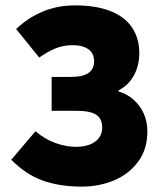

<svg xmlns="http://www.w3.org/2000/svg" viewBox="-20 -682 598 714"><path d="M284 12Q202 12 139 -10.5Q76 -33 22 -88L112 -194Q147 -164 186.5 -150Q226 -136 262 -136Q292 -136 314 -144.5Q336 -153 348 -169Q360 -185 360 -208Q360 -241 337.5 -255.5Q315 -270 264 -270H172V-396H244Q289 -396 309.5 -411Q330 -426 330 -454Q330 -484 308.5 -499Q287 -514 252 -514Q216 -514 187.5 -502.5Q159 -491 126 -468L40 -574Q84 -616 139 -639Q194 -662 258 -662Q338 -662 391.5 -640.5Q445 -619 471.5 -579Q498 -539 498 -484Q498 -439 478.5 -402.5Q459 -366 421 -346V-342Q452 -333 476 -312Q500 -291 514 -261Q528 -231 528 -194Q528 -127 494 -81Q460 -35 404.5 -11.5Q349 12 284 12Z"/></svg>

Font: Source Sans 3 Black
Style: Regular
Weight: 900
Designer: Paul D. Hunt
Foundry: Adobe
Version: Version 3.046;hotconv 1.0.118;makeotfexe 2.5.65603